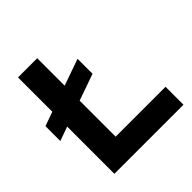

<svg xmlns="http://www.w3.org/2000/svg" viewBox="-183 -828 969 969"><g transform="rotate(-45 301.0 -344.0)"><path d="M13 -310V-416L89 -443V-688H226V-492L368 -542V-435L226 -385V-128H582V0H89V-337Z"/></g></svg>

Font: Roundo SemiBold
Style: Regular
Weight: 600
Designer: Namrata Goyal (Gurmukhi), Shiva Nallaperumal (Latin)
Foundry: Indian Type Foundry
Version: Version 1.000;PS 1.0;hotconv 1.0.88;makeotf.lib2.5.647800